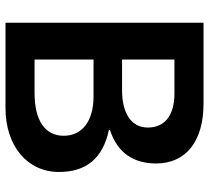

<svg xmlns="http://www.w3.org/2000/svg" viewBox="-51 -711 762 700"><g transform="rotate(90 330.0 -361.0)"><path d="M332 -321C421 -321 475 -280 475 -212C475 -144 419 -106 319 -106H197V-321ZM321 -616C400 -616 445 -581 445 -519C445 -460 395 -425 309 -425H197V-616ZM373 0C513 0 607 -80 607 -195C607 -295 557 -355 454 -377V-381C538 -408 576 -468 576 -549C576 -658 495 -722 358 -722H63V0Z"/></g></svg>

Font: Perun SemiBold
Style: Regular
Weight: 600
Foundry: Copyright (c) Stefan Peev, Context Ltd, 2016
Version: Version 1.089